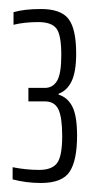

<svg xmlns="http://www.w3.org/2000/svg" viewBox="-20 -822 215 426"><path d="M8 -424V-451Q38 -445 67 -445Q95 -445 106.5 -460Q118 -475 118 -520Q118 -562 109.5 -579.5Q101 -597 80 -597H43V-627H80Q97 -627 106.5 -642.5Q116 -658 116 -700Q116 -745 105 -759Q94 -773 65 -773Q34 -773 10 -767V-795Q34 -802 71 -802Q115 -802 132 -780Q149 -758 149 -703Q149 -663 139 -642Q129 -621 110 -614V-612Q130 -606 140.5 -585.5Q151 -565 151 -521Q151 -466 134.5 -441Q118 -416 71 -416Q38 -416 8 -424Z"/></svg>

Font: Saira Ultra Condensed ExLight
Style: Regular
Weight: 200
Width: 1
Designer: Hector Gatti with collaboration of the Omnibus-Type team
Foundry: Omnibus-Type
Version: Version 1.001; ttfautohint (v1.8)